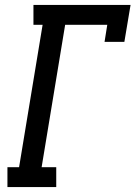

<svg xmlns="http://www.w3.org/2000/svg" viewBox="-20 -755 547 775"><path d="M10 0V-80H57L152 -655H115V-735H507L482 -586H402L413 -655H243L148 -80H207V0Z"/></svg>

Font: Iosevka Slab Medium
Style: Italic
Weight: 500
Italic angle: -9°
Monospace: yes
Designer: Belleve Invis
Foundry: Belleve Invis
Version: Version 11.1.0; ttfautohint (v1.8.3)